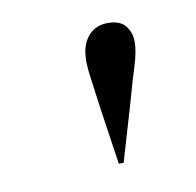

<svg xmlns="http://www.w3.org/2000/svg" viewBox="-41 -822 320 313"><g transform="rotate(-10 119.0 -665.5)"><path d="M141 -551H133L119 -646Q115 -676 112 -697.5Q109 -719 110 -731Q111 -753 123 -766.5Q135 -780 155 -780Q175 -780 184 -769Q193 -758 193 -742Q193 -726 185.5 -702.5Q178 -679 169 -646Z"/></g></svg>

Font: Literata 72pt Light
Style: Italic
Weight: 300
Italic angle: -2°
Designer: Latin by Veronika Burian and Jose Scaglione. Greek by Irene Vlachou. Cyrillic by Vera Evstafieva
Foundry: TypeTogether
Version: Version 3.002